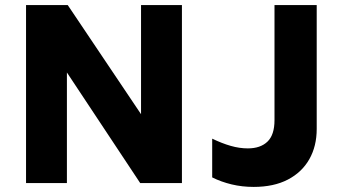

<svg xmlns="http://www.w3.org/2000/svg" viewBox="-20 -720 1347 755"><path d="M82.4 0V-700H246.4L534.6 -271V-700H695.4V0H531.4L243.1 -435V0ZM977.6 15Q931.9 15 890.8 5.1Q849.6 -4.8 814.4 -22.4V-174.8Q852.9 -156.2 887.2 -146.4Q921.5 -136.5 954.6 -136.5Q1004.1 -136.5 1031.8 -163.1Q1059.4 -189.6 1059.4 -247.5V-700H1225.4V-213.2Q1225.4 -145.2 1196.3 -93.9Q1167.2 -42.6 1111.9 -13.8Q1056.6 15 977.6 15Z"/></svg>

Font: Geologica-Sharp
Style: Regular
Weight: 100
Designer: Sindre Bremnes, Frode Helland
Foundry: Monokrom Skriftforlag AS
Version: Version 1.010;gftools[0.9.28]